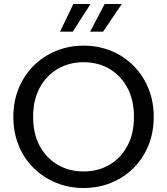

<svg xmlns="http://www.w3.org/2000/svg" viewBox="-20 -936 838 963"><path d="M399 7Q326 7 262 -19Q198 -45 149.5 -92.5Q101 -140 74 -205.5Q47 -271 47 -350Q47 -428 74 -493.5Q101 -559 149.5 -607Q198 -655 262 -681Q326 -707 399 -707Q473 -707 537 -681Q601 -655 649 -607Q697 -559 724 -493.5Q751 -428 751 -350Q751 -271 724 -205.5Q697 -140 649 -92.5Q601 -45 537 -19Q473 7 399 7ZM399 -76Q472 -76 529 -109.5Q586 -143 619 -204.5Q652 -266 652 -350Q652 -434 619 -495.5Q586 -557 529 -590.5Q472 -624 399 -624Q327 -624 269.5 -590.5Q212 -557 179 -495.5Q146 -434 146 -350Q146 -266 179 -204.5Q212 -143 269.5 -109.5Q327 -76 399 -76ZM432 -777 505 -916H591L497 -777ZM281 -777 348 -916H434L345 -777Z"/></svg>

Font: Envelope Sans Variable
Style: Regular
Weight: 500
Designer: Andreas Rasmussen / Norman Anderson
Foundry: mail.de GmbH
Version: Version 1.150